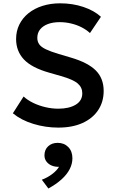

<svg xmlns="http://www.w3.org/2000/svg" viewBox="-20 -734 672 1127"><path d="M322 15Q247 15 175.8 -6.8Q104.5 -28.5 55.5 -69L118.5 -167.5Q142.5 -145.5 176 -129.5Q209.5 -113.5 247.2 -104.8Q285 -96 322.5 -96Q385 -96 424 -119.2Q463 -142.5 463 -186.5Q463 -221 436 -244.2Q409 -267.5 336.5 -288L268.5 -307.5Q166 -336.5 120.2 -385.2Q74.5 -434 74.5 -505Q74.5 -551.5 93.5 -590Q112.5 -628.5 147.2 -656.5Q182 -684.5 229.5 -699.5Q277 -714.5 333 -714.5Q406.5 -714.5 469.5 -693.2Q532.5 -672 572.5 -635.5L508 -540Q487 -559.5 458.5 -574Q430 -588.5 397 -596.2Q364 -604 330.5 -604Q291 -604 261.5 -593Q232 -582 215.5 -561.5Q199 -541 199 -511.5Q199 -490 210.2 -474Q221.5 -458 249 -444.8Q276.5 -431.5 325 -417L396 -396Q496.5 -366.5 542.5 -320.2Q588.5 -274 588.5 -200Q588.5 -136.5 556.5 -88Q524.5 -39.5 464.8 -12.2Q405 15 322 15ZM264 372.5 225.5 321Q260 308 287 287.2Q314 266.5 326.5 245Q303.5 246 284 238Q264.5 230 252.8 214.5Q241 199 241 178Q241 144.5 262.8 124.5Q284.5 104.5 318.5 104.5Q356.5 104.5 380.8 129.2Q405 154 405 195Q405 227.5 389.2 258.5Q373.5 289.5 342.2 318Q311 346.5 264 372.5Z"/></svg>

Font: Geologica Medium
Style: Regular
Weight: 500
Designer: Sindre Bremnes, Frode Helland
Foundry: Monokrom Skriftforlag AS
Version: Version 1.010;gftools[0.9.28]